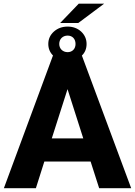

<svg xmlns="http://www.w3.org/2000/svg" viewBox="-20 -999 716 1019"><path d="M676.3 0 414.6 -704.1C431.2 -720.2 439.5 -740.7 439.5 -765.6C439.5 -791.5 429.7 -813.5 410.6 -831.5C391.1 -849.1 367.2 -857.9 338.9 -857.9C310.1 -857.9 286.1 -849.1 266.1 -831.5C246.1 -813.5 236.3 -791.5 236.3 -765.6C236.3 -741.7 244.6 -721.2 261.2 -704.6L0.5 0H170.4L215.3 -141.6H460.9L506.3 0ZM338.4 -525.9 421.9 -264.6H254.9ZM395.5 -877 532.7 -979.5H397.9L299.3 -877ZM294.4 -765.6C294.4 -792.5 313.5 -810.1 338.9 -810.1C364.3 -810.1 380.9 -792.5 380.9 -765.6C380.9 -740.2 364.3 -722.2 338.9 -722.2C313.5 -722.2 294.4 -740.2 294.4 -765.6Z"/></svg>

Font: Vazirmatn ExtraBold
Style: Regular
Weight: 800
Designer: Saber Rastikerdar
Foundry: Saber Rastikerdar
Version: Version 33.003